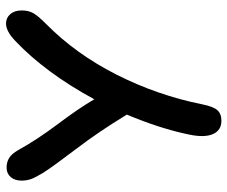

<svg xmlns="http://www.w3.org/2000/svg" viewBox="-80 -684 768 649"><g transform="rotate(-90 304.5 -359.0)"><path d="M221.2 4.9Q189 4.9 176.3 -23.7Q163.6 -52.2 174.8 -105Q194.8 -202.1 242.2 -314.9Q241.2 -316.4 239.5 -319.1Q237.8 -321.8 236.8 -323.2Q185.5 -407.7 127 -484.9Q68.4 -562 46.9 -595.2Q30.8 -621.6 24.9 -636.7Q19 -651.9 19 -670.9Q19 -693.4 31 -707.3Q43 -721.2 63 -721.2Q81.5 -721.2 95.5 -712.6Q109.4 -704.1 122.1 -682.1Q156.7 -619.1 210.4 -547.6Q264.2 -476.1 293.9 -424.8Q383.3 -589.4 490.2 -690.9Q523.4 -723.1 549.8 -723.1Q569.3 -723.1 581.8 -708.7Q594.2 -694.3 594.2 -669.9Q594.2 -647.9 585.7 -632.1Q577.1 -616.2 548.8 -587.9Q446.8 -487.3 377 -349.1Q307.1 -210.9 276.9 -60.1Q269.5 -22.9 257.3 -9Q245.1 4.9 221.2 4.9Z"/></g></svg>

Font: Shantell Sans Bouncy
Style: Regular
Weight: 500
Designer: Stephen Nixon, Anya Danilova, Shantell Martin
Foundry: Arrow Type
Version: Version 1.006;[9816181b4]